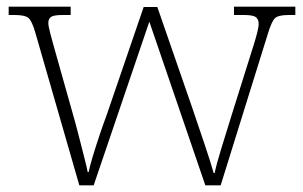

<svg xmlns="http://www.w3.org/2000/svg" viewBox="-20 -556 908 576"><path d="M86 -458Q76 -493 65.5 -502Q55 -511 24 -511H6V-536H192V-511H168Q142 -511 133.5 -505.5Q125 -500 125 -487Q125 -478 130.5 -457Q136 -436 140 -422L200 -209Q207 -185 215.5 -151.5Q224 -118 232 -87Q240 -56 243 -40H246Q249 -56 258.5 -87.5Q268 -119 279.5 -153Q291 -187 300 -211L411 -535H452L559 -226Q565 -208 574 -181.5Q583 -155 592.5 -127Q602 -99 609.5 -75Q617 -51 621 -37H624Q629 -62 643 -107.5Q657 -153 675 -211L741 -421Q747 -440 751.5 -457.5Q756 -475 756 -485Q756 -498 747.5 -504.5Q739 -511 712 -511H682V-536H866V-511H846Q815 -511 805 -501.5Q795 -492 784 -456L642 0H596L428 -491L261 0H218Z"/></svg>

Font: Noto Serif Malayalam ExtraLight
Style: Regular
Weight: 200
Designer: Indian type Foundry, Jelle Bosma, Monotype Design Team
Foundry: Monotype Imaging Inc.
Version: Version 2.104; ttfautohint (v1.8.4.7-5d5b)